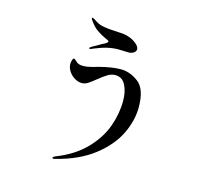

<svg xmlns="http://www.w3.org/2000/svg" viewBox="-123 -971 1246 1169"><g transform="rotate(15 500.0 -386.0)"><path d="M347 -647Q347 -652 359 -659L410 -688L438 -703Q450 -711 450 -716Q450 -720 444 -723.5Q438 -727 429 -730Q398 -744 372 -762Q346 -780 322 -815Q316 -823 316 -827Q316 -832 319 -832Q321 -832 326 -829Q331 -826 334 -825Q350 -814 363.5 -807Q377 -800 395 -797Q424 -790 498 -787Q511 -787 529.5 -784.5Q548 -782 560 -777Q586 -769 608.5 -751Q631 -733 631 -716Q631 -702 617 -693Q603 -684 585 -684L523 -686Q488 -686 453 -678Q418 -670 372 -651Q370 -650 363.5 -647Q357 -644 351 -644Q347 -644 347 -647ZM311 60Q308 60 306 58.5Q304 57 304 55Q304 52 307.5 49Q311 46 318 43Q431 -1 501 -73Q571 -145 600.5 -227Q630 -309 630 -390Q630 -448 609 -489Q588 -530 544 -530Q520 -530 497.5 -516.5Q475 -503 443 -477Q414 -453 395.5 -441.5Q377 -430 358 -430Q335 -430 312 -444Q289 -458 275 -480Q261 -502 261 -524Q261 -537 265 -549.5Q269 -562 274 -562Q280 -562 292 -550Q301 -540 312 -536.5Q323 -533 339 -533Q364 -533 395.5 -541.5Q427 -550 432 -552Q512 -573 567 -573Q626 -573 679 -532.5Q732 -492 732 -377Q732 -293 690.5 -207.5Q649 -122 557.5 -50.5Q466 21 324 57Q312 60 311 60Z"/></g></svg>

Font: Shippori Mincho B1 SemiBold
Style: Regular
Weight: 600
Designer: FONTDASU
Foundry: FONTDASU / Google Inc. / but / Adobe
Version: Version 3.110; ttfautohint (v1.8.3)